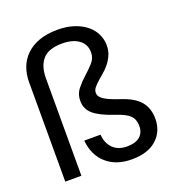

<svg xmlns="http://www.w3.org/2000/svg" viewBox="-139 -890 958 1018"><g transform="rotate(-20 340.5 -380.5)"><path d="M60 -561Q60 -605 74 -643Q88 -681 117 -709.5Q146 -738 190.5 -754.5Q235 -771 295 -771Q349 -771 390 -757Q431 -743 458.5 -720Q486 -697 500 -667Q514 -637 514 -605Q514 -574 503.5 -550Q493 -526 477.5 -506.5Q462 -487 443.5 -471.5Q425 -456 409.5 -442Q394 -428 383.5 -415Q373 -402 373 -387Q373 -376 378 -367.5Q383 -359 395.5 -350Q408 -341 429.5 -331.5Q451 -322 484 -311Q559 -287 591 -248Q623 -209 623 -151Q623 -79 573.5 -34.5Q524 10 433 10Q346 10 291.5 -37.5Q237 -85 229 -170H321Q324 -122 353 -92.5Q382 -63 433 -63Q480 -63 505 -84Q530 -105 530 -144Q530 -180 508.5 -202Q487 -224 431 -242Q352 -268 316.5 -298Q281 -328 281 -375Q281 -413 303 -440.5Q325 -468 352 -492Q379 -516 401 -540.5Q423 -565 423 -598Q423 -643 388.5 -668.5Q354 -694 294 -694Q217 -694 184 -656Q151 -618 151 -550V0H60Z"/></g></svg>

Font: Poppins
Style: Regular
Weight: 400
Designer: Ninad Kale (Devanagari), Jonny Pinhorn (Latin)
Foundry: Indian Type Foundry
Version: Version 3.002 2017